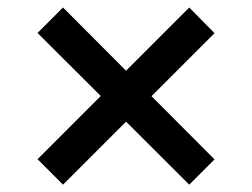

<svg xmlns="http://www.w3.org/2000/svg" viewBox="-20 -596 688 524"><path d="M152 -92 82.5 -161.5 255 -334 82.5 -506 152 -575.5 324 -403 496.5 -575.5 565.5 -505.5 393.5 -333.5 565.5 -161 496.5 -92 324 -264Z"/></svg>

Font: Geologica Roman SemiBold
Style: Regular
Weight: 600
Designer: Sindre Bremnes, Frode Helland
Foundry: Monokrom Skriftforlag AS
Version: Version 1.010;gftools[0.9.28]